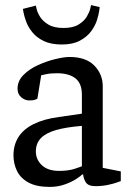

<svg xmlns="http://www.w3.org/2000/svg" viewBox="-20 -728 515 755"><path d="M175 7Q124 7 92.5 -10Q61 -27 47 -55.5Q33 -84 33 -117Q33 -158 52.5 -189Q72 -220 112 -240Q152 -260 212 -268L302 -281V-356Q302 -400 276.5 -420Q251 -440 204 -440Q178 -440 160 -436Q142 -432 142 -432L127 -340Q127 -340 119.5 -336.5Q112 -333 95 -333Q78 -333 63.5 -345.5Q49 -358 49 -379Q49 -410 72.5 -433.5Q96 -457 130.5 -472.5Q165 -488 199 -496Q233 -504 253 -504Q318 -504 351 -470Q384 -436 384 -389V-68L455 -54V-16Q455 -16 441.5 -11Q428 -6 405 -1Q382 4 355 4Q327 4 317.5 -11Q308 -26 307 -42H303Q298 -36 279.5 -24Q261 -12 234 -2.5Q207 7 175 7ZM213 -56Q250 -56 276 -65Q302 -74 302 -74V-233Q240 -228 200 -216.5Q160 -205 140.5 -184.5Q121 -164 121 -132Q121 -101 144.5 -78.5Q168 -56 213 -56ZM223 -553Q180 -553 151.5 -567Q123 -581 106.5 -602Q90 -623 82.5 -644Q75 -665 72.5 -679Q70 -693 70 -693L121 -706Q121 -706 124 -692.5Q127 -679 137.5 -662Q148 -645 170 -631.5Q192 -618 230 -618Q267 -618 289 -631.5Q311 -645 321.5 -663Q332 -681 335 -694.5Q338 -708 338 -708L372 -700Q372 -700 370 -685Q368 -670 361 -648Q354 -626 338 -604.5Q322 -583 294 -568Q266 -553 223 -553Z"/></svg>

Font: Faustina VF Beta
Style: Regular
Weight: 400
Designer: Alfonso Garcia
Foundry: Omnibus-Type
Version: Version 1.006